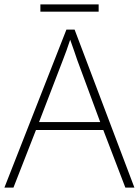

<svg xmlns="http://www.w3.org/2000/svg" viewBox="-20 -850 630 870"><path d="M427 -830H163V-797H427ZM548 0H589L318 -716H281L0 0H41L143 -261H448ZM330 -578 434 -297H157L265 -578C275 -604 288 -638 298 -670C310 -636 323 -600 330 -578Z"/></svg>

Font: Noto Sans Gurmukhi UI ExtraLight
Style: Regular
Weight: 200
Designer: Jelle Bosma - Monotype Design Team
Foundry: Monotype Imaging Inc.
Version: Version 2.004